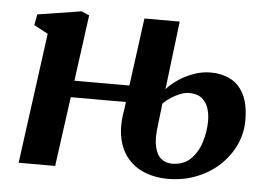

<svg xmlns="http://www.w3.org/2000/svg" viewBox="-45 -624 976 694"><g transform="rotate(5 443.0 -277.0)"><path d="M586.5 11Q542.5 11 505.2 -3.2Q468 -17.5 442.2 -46.8Q416.5 -76 407 -121.2Q397.5 -166.5 409 -228L412 -252.5H212L177.5 0H45L109 -473.5L58 -500.5L65.5 -540L224 -565L252.5 -553L220 -313H419.5L452.5 -559H580.5L550.5 -311Q566 -329 590.8 -346Q615.5 -363 646 -374.2Q676.5 -385.5 709 -385.5Q748.5 -385.5 779.8 -369.8Q811 -354 829.5 -318.5Q848 -283 848 -224Q848 -176.5 828.2 -134.2Q808.5 -92 773.2 -59.2Q738 -26.5 690.2 -7.8Q642.5 11 586.5 11ZM597 -45Q639 -45 664.8 -70.2Q690.5 -95.5 702.2 -133.8Q714 -172 714 -210Q714 -235 707 -256.5Q700 -278 683.2 -291.5Q666.5 -305 636.5 -305Q622.5 -305 605.2 -298.2Q588 -291.5 572 -281Q556 -270.5 544 -258.5Q541.5 -239.5 539.5 -220Q537.5 -200.5 535 -181Q528 -131 534.8 -101.2Q541.5 -71.5 558.2 -58.2Q575 -45 597 -45Z"/></g></svg>

Font: Merriweather 24pt
Style: Bold Italic
Weight: 700
Italic angle: -7.8°
Designer: Eben Sorkin
Foundry: Eben Sorkin
Version: Version 2.101